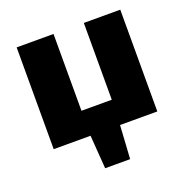

<svg xmlns="http://www.w3.org/2000/svg" viewBox="-120 -608 854 881"><g transform="rotate(-20 307.0 -167.0)"><path d="M560 -497V0H378L368 163H246L234 0H54V-497H234V-122H382V-497Z"/></g></svg>

Font: Ezarion Extra Bold
Style: Regular
Weight: 800
Designer: Natanael Gama
Version: Version 1.001;PS 001.001;hotconv 1.0.70;makeotf.lib2.5.58329